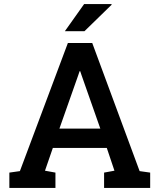

<svg xmlns="http://www.w3.org/2000/svg" viewBox="-20 -922 783 942"><path d="M25.9 0V-75.2L77.6 -82.5L313 -710.9H432.6L665 -82.5L716.8 -75.2V0H490.7V-75.2L541.5 -84.5L503.9 -196.3H239.3L200.7 -84.5L252 -75.2V0ZM271.5 -291H472.2L379.9 -553.7L373.5 -572.8H370.6L363.8 -552.7ZM298.3 -769 392.6 -901.9H526.9L527.8 -898.9L394.5 -769Z"/></svg>

Font: Roboto Slab Medium
Style: Regular
Weight: 500
Designer: Google
Version: Version 2.001; ttfautohint (v1.8.3)